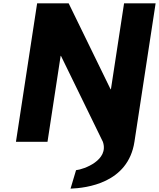

<svg xmlns="http://www.w3.org/2000/svg" viewBox="-20 -845 947 1144"><path d="M781 0C743.1 247.2 494 275.2 400.3 279L433.1 169C480.6 163.9 630.4 109.6 593 0L343.3 -512H341.3L263 0H75L201.2 -825H389.2L638.9 -313H640.9L719.2 -825H907.2Z"/></svg>

Font: Sztylet
Style: BdObl
Weight: 700
Foundry: Cannot Into Space Fonts, PlusOne Fonts
Version: Version 0.12